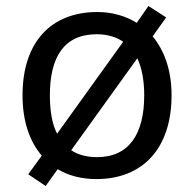

<svg xmlns="http://www.w3.org/2000/svg" viewBox="-20 -586 645 639"><path d="M551 -269C551 -352 527 -418 488 -465L533 -528L474 -566L435 -510C398 -533 353 -546 304 -546C150 -546 55 -446 55 -269C55 -183 78 -116 119 -68L74 -6L132 33L172 -23C209 -1 252 10 301 10C454 10 551 -91 551 -269ZM146 -269C146 -396 193 -472 302 -472C337 -472 367 -463 390 -447L170 -141C153 -174 146 -218 146 -269ZM460 -269C460 -142 411 -63 303 -63C269 -63 239 -71 217 -86L437 -392C452 -360 460 -318 460 -269Z"/></svg>

Font: Noto Sans Gujarati UI
Style: Regular
Weight: 400
Designer: Jelle Bosma - Monotype Design Team, Universal Thirst
Foundry: Monotype Imaging Inc.
Version: Version 2.106